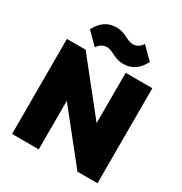

<svg xmlns="http://www.w3.org/2000/svg" viewBox="-211 -1092 1180 1246"><g transform="rotate(30 379.0 -469.0)"><path d="M59 0H259V-364L549 0H699V-712H499V-335L199 -712H59ZM157 -841 243 -755C261 -783 283 -796 313 -796C355 -796 390 -754 453 -754C516 -754 563 -781 600 -851L514 -937C496 -909 474 -896 444 -896C402 -896 367 -938 304 -938C241 -938 194 -911 157 -841Z"/></g></svg>

Font: MV Cash Black
Style: Regular
Weight: 900
Designer: Rodrigo Fuenzalida
Foundry: fragTYPE
Version: Version 1.100;Glyphs 3.1.2 (3151)